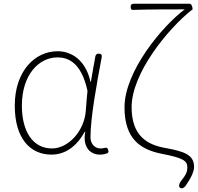

<svg xmlns="http://www.w3.org/2000/svg" viewBox="-20 -814 1058 1027"><path d="M486 -489 479 -451 466 -376H464C438 -496 359 -540 288 -540C167 -540 59 -434 59 -249C59 -74 141 13 255 13C328 13 389 -29 433 -109H436C421 -29 461 13 514 13C531 13 543 10 553 6C561 3 561 -3 559 -12C556 -22 550 -26 540 -23C533 -21 525 -20 517 -20C488 -20 464 -44 464 -79C464 -183 496 -359 524 -508C527 -520 521 -527 508 -527C498 -527 492 -522 490 -512ZM441 -248 439 -222C431 -112 345 -20 258 -20C156 -20 97 -110 97 -249C97 -414 188 -507 287 -507C340 -507 414 -485 448 -328L443 -275Z M927 -794H844H695C684 -794 679 -789 679 -778C679 -767 681 -761 692 -761C769 -764 898 -764 968 -764C847 -673 646 -432 646 -240C646 -68 734 -13 847 9C960 31 982 46 982 81C982 107 974 122 947 156C939 166 933 184 944 191C954 197 965 190 972 181C1003 137 1018 103 1018 78C1018 14 965 -4 867 -22C768 -39 684 -86 684 -241C684 -421 876 -658 1006 -761H1008C1009 -761 1010 -764 1010 -765C1010 -776 1005 -794 994 -794Z"/></svg>

Font: GenSenRounded2 TW EL
Style: Regular
Weight: 250
Version: Version 2.100;PS 2.1;hotconv 16.6.51;makeotf.lib2.5.65220 DE